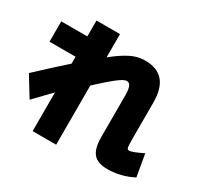

<svg xmlns="http://www.w3.org/2000/svg" viewBox="-178 -1014 1356 1308"><g transform="rotate(30 500.0 -360.0)"><path d="M795 45Q717 45 683.5 5.5Q650 -34 650 -125V-451Q650 -498 640.5 -520Q631 -542 611 -542Q599 -542 580.5 -532Q562 -522 529 -495.5Q496 -469 441 -419Q386 -369 302 -289H282Q245 -250 199.5 -203Q154 -156 100 -100L5 -255Q135 -376 228.5 -459Q322 -542 387 -594.5Q452 -647 498 -675.5Q544 -704 579.5 -714.5Q615 -725 650 -725Q745 -725 792.5 -670Q840 -615 840 -505V-223Q840 -186 841.5 -167.5Q843 -149 847 -143.5Q851 -138 859 -138Q873 -138 899.5 -148.5Q926 -159 965 -178L995 -5Q950 19 898 32Q846 45 795 45ZM225 75V-510H20V-670H225V-795H410V75Z"/></g></svg>

Font: M PLUS 1 Thin Black
Style: Regular
Weight: 900
Version: Version 1.001